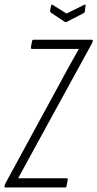

<svg xmlns="http://www.w3.org/2000/svg" viewBox="-39 -831 432 851"><path d="M-14 0Q-20 0 -19 -5L-18 -10Q-17 -13 -16 -15Q-15 -17 -14 -20L258 -520Q271 -543 284 -567Q297 -591 310 -613V-614Q289 -614 268.5 -614Q248 -614 228 -614H104Q97 -614 98 -621L103 -649Q105 -655 110 -655H367Q374 -655 372 -650L371 -645Q370 -642 369.5 -640Q369 -638 367 -636L90 -130Q78 -108 66 -86Q54 -64 42 -42V-41Q64 -41 85 -41Q106 -41 126 -41H256Q263 -41 261 -34L256 -6Q255 0 249 0ZM333 -809Q342 -814 340 -805L337 -780Q336 -777 335 -775.5Q334 -774 330 -772L257 -734Q252 -732 248 -734L188 -774Q182 -778 183 -784L187 -804Q188 -813 195 -809L256 -771Z"/></svg>

Font: Sofia Sans Extra Condensed Light
Style: Italic
Weight: 300
Italic angle: -9°
Version: Version 4.100